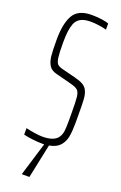

<svg xmlns="http://www.w3.org/2000/svg" viewBox="-169 -743 619 980"><g transform="rotate(20 141.0 -253.0)"><path d="M259 -150Q259 -105 253.5 -75Q248 -45 229 -23.5Q210 -2 171 5L132 190H92V185L146 8H136Q111 8 82 4.5Q53 1 33 -4V-39Q54 -34 80 -30Q106 -26 123 -26Q189 -26 209 -59Q218 -73 220.5 -92Q223 -111 223 -143V-183Q223 -252 220 -277.5Q217 -303 205.5 -313Q194 -323 162 -331L81 -352Q53 -359 41 -379Q29 -399 26 -428Q23 -457 23 -515Q23 -604 49.5 -650Q76 -696 148 -696Q178 -696 203.5 -692.5Q229 -689 242 -683V-650Q226 -655 201.5 -658.5Q177 -662 157 -662Q121 -662 101.5 -651Q82 -640 73 -619Q65 -598 62 -573Q59 -548 59 -513Q59 -457 62.5 -432.5Q66 -408 74.5 -399Q83 -390 104 -385L179 -366Q206 -359 221.5 -350Q237 -341 245 -326Q255 -308 257 -279.5Q259 -251 259 -188Z"/></g></svg>

Font: Saira Ultra Condensed Thin
Style: Regular
Weight: 100
Width: 1
Designer: Hector Gatti with collaboration of the Omnibus-Type team
Foundry: Omnibus-Type
Version: Version 1.001; ttfautohint (v1.8)